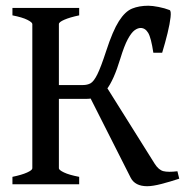

<svg xmlns="http://www.w3.org/2000/svg" viewBox="-20 -643 654 670"><path d="M23.4 0V-25.9Q56.2 -32.7 74.5 -41Q92.8 -49.3 92.8 -55.7V-559.1Q92.8 -564.9 75.7 -573.7Q58.6 -582.5 23.4 -589.4V-615.2H256.3V-589.4Q223.6 -582.5 204.6 -574.2Q185.5 -565.9 185.5 -559.1V-55.7Q185.5 -49.8 203.1 -41.3Q220.7 -32.7 256.3 -25.9V0ZM493.7 6.8Q451.2 6.8 436 -22.9L291.5 -308.6L340.3 -357.9L520 -71.3Q533.7 -49.8 550.3 -45.7Q566.9 -41.5 599.1 -45.4L605.5 -19.5Q573.2 -8.8 543 -1Q512.7 6.8 493.7 6.8ZM515.1 -459Q507.3 -511.2 497.1 -528.3Q486.8 -545.4 470.7 -545.4Q460.9 -545.4 449.7 -537.4Q438.5 -529.3 426 -506.3Q413.6 -483.4 399.9 -438.5Q377 -362.8 351.6 -330.3Q326.2 -297.9 279.8 -297.9H172.9V-346.2H269Q284.7 -346.2 295.9 -352.3Q307.1 -358.4 319.6 -383.3Q332 -408.2 350.6 -465.3Q373.5 -535.6 395 -569.3Q416.5 -603 440.9 -613Q465.3 -623 497.6 -623Q511.7 -623 533.7 -618.7Q555.7 -614.3 571.8 -607.9Q577.6 -605.5 575.2 -583Q572.8 -560.5 564.7 -527.3Q556.6 -494.1 545.9 -459Z"/></svg>

Font: Gentium Book Plus
Style: Regular
Weight: 400
Designer: Victor Gaultney, Annie Olsen, Iska Routamaa, Becca Hirsbrunner
Foundry: SIL International
Version: Version 6.101